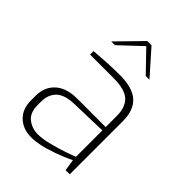

<svg xmlns="http://www.w3.org/2000/svg" viewBox="-221 -870 983 983"><g transform="rotate(45 270.5 -378.5)"><path d="M51 -127V-160Q51 -225 93 -263Q135 -301 213 -301H418V-383Q418 -444 385 -475.5Q352 -507 268 -507H99V-532Q200 -541 281 -541Q374 -541 416.5 -502Q459 -463 459 -384V0H429L419 -63Q414 -59 372.5 -41.5Q331 -24 279.5 -9Q228 6 185 6Q126 6 88.5 -29.5Q51 -65 51 -127ZM418 -86V-277L214 -271Q150 -268 121 -238.5Q92 -209 92 -160V-134Q92 -79 124 -54Q156 -29 199 -29Q232 -29 281 -41.5Q330 -54 368.5 -67.5Q407 -81 418 -86ZM257 -763H288L405 -631H378L272 -741L155 -631H128Z"/></g></svg>

Font: Exo ExtraLight
Style: Regular
Weight: 275
Designer: Natanael Gama
Foundry: Natanael Gama
Version: Version 1.500; ttfautohint (v1.6)